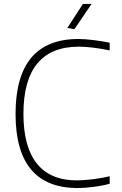

<svg xmlns="http://www.w3.org/2000/svg" viewBox="-20 -947 619 975"><path d="M372 8Q59 6 59 -368Q59 -749 378 -749Q394 -749 414 -747.5Q434 -746 455 -743.5Q476 -741 497 -737.5Q518 -734 537 -730V-691Q495 -700 453.5 -705Q412 -710 380 -710Q240 -710 169.5 -624.5Q99 -539 99 -369Q99 -201 167.5 -116Q236 -31 370 -31Q386 -31 408 -32.5Q430 -34 453.5 -37Q477 -40 499 -44Q521 -48 537 -52V-14Q520 -9 499 -5Q478 -1 455.5 2Q433 5 411.5 6.5Q390 8 372 8ZM322 -805 401 -927H445L358 -799Z"/></svg>

Font: Encode Sans Normal
Style: Thin
Weight: 100
Designer: Pablo Impallari, Andres Torresi
Foundry: Pablo Impallari, Andres Torresi
Version: Version 1.000; ttfautohint (v1.00) -l 8 -r 50 -G 200 -x 14 -